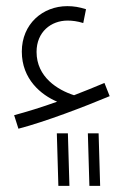

<svg xmlns="http://www.w3.org/2000/svg" viewBox="-20 -365 416 625"><path d="M40 54C128 31 256 -18 337 -52L320 -95C289 -82 255 -68 221 -55C168 -72 99 -114 99 -196C99 -261 146 -298 200 -298C215 -298 232 -296 251 -290L260 -335C238 -342 220 -345 199 -345C119 -345 51 -287 51 -197C51 -107 114 -56 166 -34C116 -16 67 -1 26 10ZM271 240H306L301 69H266ZM170 240H206L201 69H165Z"/></svg>

Font: Noto Sans Arabic UI Cn Lt
Style: Regular
Weight: 300
Width: 3
Designer: Monotype Design Team, Nadine Chahine and Nizar Qandah
Foundry: Monotype Imaging Inc.
Version: Version 2.010